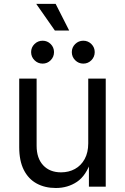

<svg xmlns="http://www.w3.org/2000/svg" viewBox="-20 -943 631 970"><path d="M262.2 6.8Q207 6.8 165.3 -15.9Q123.5 -38.6 100.3 -84.5Q77.1 -130.4 77.1 -199.2V-545.9H165V-206.5Q165 -143.6 198.2 -107.9Q231.4 -72.3 288.6 -72.3Q327.6 -72.3 358.6 -89.4Q389.6 -106.4 407.7 -139.4Q425.8 -172.4 425.8 -218.8V-545.9H514.2V0H429.2V-132.3H440.9Q415.5 -55.7 368.9 -24.4Q322.3 6.8 262.2 6.8ZM400.9 -621.6Q377 -621.6 359.9 -638.7Q342.8 -655.8 342.8 -679.7Q342.8 -703.6 359.9 -720.5Q377 -737.3 400.9 -737.3Q424.8 -737.3 441.7 -720.5Q458.5 -703.6 458.5 -679.7Q458.5 -655.8 441.7 -638.7Q424.8 -621.6 400.9 -621.6ZM195.3 -621.6Q171.4 -621.6 154.3 -638.7Q137.2 -655.8 137.2 -679.7Q137.2 -703.6 154.3 -720.5Q171.4 -737.3 195.3 -737.3Q219.2 -737.3 236.1 -720.5Q252.9 -703.6 252.9 -679.7Q252.9 -655.8 236.1 -638.7Q219.2 -621.6 195.3 -621.6ZM257.3 -788.6 163.1 -923.3H261.2L329.6 -788.6Z"/></svg>

Font: Inter Variable
Style: Regular
Weight: 400
Designer: Rasmus Andersson
Foundry: rsms
Version: Version 4.001;git-9221beed3